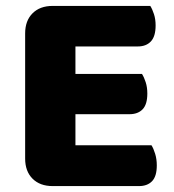

<svg xmlns="http://www.w3.org/2000/svg" viewBox="-20 -626 588 649"><path d="M158 3Q115 3 90 -22Q65 -47 65 -90V-513Q65 -556 90 -581Q115 -606 158 -606H488Q495 -595 500.5 -578Q506 -561 506 -540Q506 -503 490 -486Q474 -469 446 -469H235V-376H460Q467 -365 472.5 -348Q478 -331 478 -310Q478 -273 462 -256.5Q446 -240 418 -240H235V-135H492Q499 -124 504.5 -106Q510 -88 510 -67Q510 -30 494 -13.5Q478 3 450 3H158Z"/></svg>

Font: Baloo Bhai 2 ExtraBold
Style: Regular
Weight: 800
Designer: Supriya Tembe, Noopur Datye and Ek Type
Foundry: Ek Type
Version: Version 1.640;PS 1.000;hotconv 16.6.51;makeotf.lib2.5.65220;